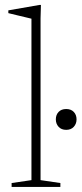

<svg xmlns="http://www.w3.org/2000/svg" viewBox="-20 -740 323 760"><path d="M140.5 -27 219 -15.5V0H26V-15.5L104.5 -27V-666Q98 -667.5 83.8 -671Q69.5 -674.5 51 -678.8Q32.5 -683 13 -688V-699L136.5 -720.5H142L140.5 -667.5ZM242 -226Q223 -226 212 -238Q201 -250 201 -267.5Q201 -285.5 212 -297Q223 -308.5 242 -308.5Q261 -308.5 272 -297Q283 -285.5 283 -267.5Q283 -250 272 -238Q261 -226 242 -226Z"/></svg>

Font: Newsreader ExtraLight
Style: Regular
Weight: 250
Designer: Hugues Gentile
Foundry: Production Type
Version: Version 1.003